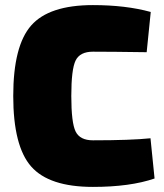

<svg xmlns="http://www.w3.org/2000/svg" viewBox="-20 -722 645 754"><path d="M571 -179 587 -21Q491 12 345 12Q173 12 102.5 -68Q32 -148 32 -345Q32 -542 102.5 -622Q173 -702 345 -702Q474 -702 572 -675L556 -517Q416 -519 345 -519Q294 -519 277 -484.5Q260 -450 260 -345Q260 -240 277 -205.5Q294 -171 345 -171Q494 -171 571 -179Z"/></svg>

Font: Exo 2.0 Black
Style: Regular
Weight: 900
Designer: Natanael Gama
Version: Version 1.001;PS 001.001;hotconv 1.0.70;makeotf.lib2.5.58329